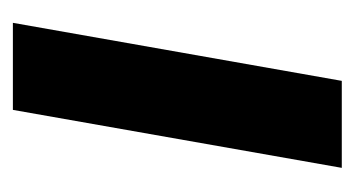

<svg xmlns="http://www.w3.org/2000/svg" viewBox="-150 -416 566 307"><g transform="rotate(-90 133.5 -263.0)"><path d="M18.1 0 110.8 -525.9H250L157.2 0Z"/></g></svg>

Font: Archivo
Style: Bold Italic
Weight: 700
Italic angle: -10°
Designer: Hector Gatti
Foundry: Omnibus-Type
Version: Version 2.001